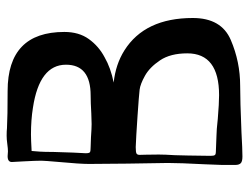

<svg xmlns="http://www.w3.org/2000/svg" viewBox="-108 -646 767 592"><g transform="rotate(-90 276.0 -350.5)"><path d="M416 -351Q516 -288 516 -140Q516 -52 448.5 -23Q381 6 307 6Q262 6 164 10Q111 13 89 13Q73 13 68 7.5Q63 2 63 -8V-52L65 -104Q69 -180 69 -217L67 -342L66 -460Q66 -488 72 -552Q76 -598 76 -607Q76 -623 74 -661L72 -698Q72 -711 90 -711L105 -710Q113 -710 127.5 -712Q142 -714 153 -714Q168 -714 176 -713Q212 -711 291 -711Q473 -711 473 -536Q473 -491 451 -460.5Q429 -430 395 -412Q362 -393 317 -384Q373 -378 416 -351ZM101 -509 99 -470Q99 -459 102.5 -457Q106 -455 119 -455L148 -454Q176 -452 189 -452L222 -453Q256 -455 277 -455Q372 -455 372 -531Q372 -613 239 -633Q202 -639 157 -639Q142 -639 106 -637L104 -612Q103 -597 103 -570ZM407 -157Q407 -209 385.5 -241Q364 -273 338 -287.5Q312 -302 295 -304Q279 -306 213 -310.5Q147 -315 118 -316Q102 -316 98 -313.5Q94 -311 94 -304Q94 -298 94.5 -285Q95 -272 95 -245Q95 -227 93 -195L92 -155L91 -85Q91 -75 93.5 -72Q96 -69 102 -69L154 -67Q169 -67 205 -63Q253 -59 278 -59Q407 -59 407 -157Z"/></g></svg>

Font: Barrio
Style: Regular
Weight: 400
Designer: Pablo Cosgaya & Sergio Jimenez
Foundry: Pablo Cosgaya & Sergio Jimenez
Version: Version 1.005